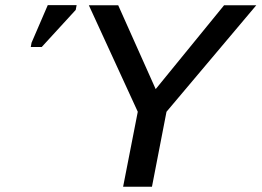

<svg xmlns="http://www.w3.org/2000/svg" viewBox="-20 -708 992 728"><path d="M611.3 -284.2 556.2 0H446.8L502.4 -284.2L316.9 -688H428.2L570.3 -370.1L829.6 -688H951.7ZM267.1 -670.4 138.2 -529.8H96.7L99.6 -545.9L161.1 -688.5H270.5Z"/></svg>

Font: Arimo Medium
Style: Italic
Weight: 500
Italic angle: -12°
Designer: Steve Matteson
Foundry: Monotype Imaging Inc.
Version: Version 1.33